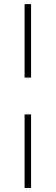

<svg xmlns="http://www.w3.org/2000/svg" viewBox="-20 -780 272 938"><path d="M100.1 -400.9V-759.8H131.8V-400.9ZM100.1 138.2V-221.2H131.8V138.2Z"/></svg>

Font: Fin Serif Display
Style: Italic
Weight: 400
Designer: J. Blake Harris
Version: Version 1.006;FEAKit 1.0